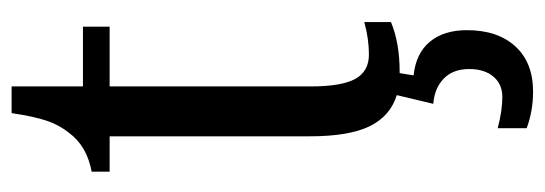

<svg xmlns="http://www.w3.org/2000/svg" viewBox="-324 -375 939 331"><g transform="rotate(-90 145.5 -209.5)"><path d="M185 10 181 34Q219 38 239 62Q259 86 259 126Q259 179 231 209.5Q203 240 153 240Q120 240 90 229V179Q120 187 144 187Q166 187 179 171.5Q192 156 192 130Q192 102 175.5 86Q159 70 132 68L147 5Q111 -6 93.5 -41.5Q76 -77 76 -145V-490H15V-521Q59 -529 82 -560Q95 -576 102.5 -597.5Q110 -619 116 -659H162V-536H265V-490H162V-144Q162 -90 175 -66.5Q188 -43 217 -43Q244 -43 273 -51V-5Q237 10 187 10Z"/></g></svg>

Font: Noto Serif Cond
Style: Regular
Weight: 400
Width: 3
Designer: Monotype Design Team
Foundry: Monotype Imaging Inc.
Version: Version 1.001